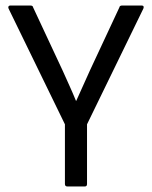

<svg xmlns="http://www.w3.org/2000/svg" viewBox="-20 -675 550 695"><path d="M224 0Q215 0 215 -9V-225L11 -644Q9 -649 11 -652Q13 -655 17 -655H90Q99 -655 100 -648L207 -419Q219 -392 231.5 -364.5Q244 -337 255 -310H256Q269 -338 281 -365.5Q293 -393 306 -421L412 -648Q413 -655 422 -655H493Q498 -655 499.5 -652Q501 -649 499 -644L295 -225V-9Q295 0 287 0Z"/></svg>

Font: Sofia Sans Semi Condensed
Style: Regular
Weight: 400
Designer: Botio Nikoltchev, Ani Petrova
Foundry: lettersoup
Version: Version 4.100; ttfautohint (v1.8.4.7-5d5b)